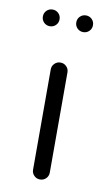

<svg xmlns="http://www.w3.org/2000/svg" viewBox="-72 -627 380 666"><g transform="rotate(10 117.5 -294.0)"><path d="M79.7 -579.7Q88.2 -571.2 88.2 -558.8Q88.2 -546.5 79.7 -537.9Q71.2 -529.4 58.8 -529.4Q46.5 -529.4 37.9 -537.9Q29.4 -546.5 29.4 -558.8Q29.4 -571.2 37.9 -579.7Q46.5 -588.2 58.8 -588.2Q71.2 -588.2 79.7 -579.7ZM197.4 -579.7Q205.9 -571.2 205.9 -558.8Q205.9 -546.5 197.4 -537.9Q188.8 -529.4 176.5 -529.4Q164.1 -529.4 155.6 -537.9Q147.1 -546.5 147.1 -558.8Q147.1 -571.2 155.6 -579.7Q164.1 -588.2 176.5 -588.2Q188.8 -588.2 197.4 -579.7ZM147.1 -382.4V-29.4Q147.1 -17.1 138.5 -8.5Q130 0 117.6 0Q105.3 0 96.8 -8.5Q88.2 -17.1 88.2 -29.4V-382.4Q88.2 -394.7 96.8 -403.2Q105.3 -411.8 117.6 -411.8Q130 -411.8 138.5 -403.2Q147.1 -394.7 147.1 -382.4Z"/></g></svg>

Font: OpenGost Type B TT
Style: Regular
Weight: 400
Version: Version 0.3